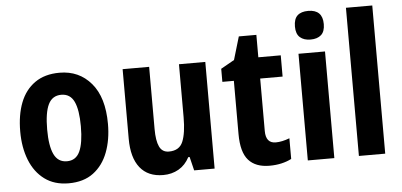

<svg xmlns="http://www.w3.org/2000/svg" viewBox="-52 -866 2053 981"><g transform="rotate(-5 975.0 -375.5)"><path d="M489 -275Q489 -194 464.5 -129.5Q440 -65 390 -27.5Q340 10 263 10Q190 10 140 -27Q90 -64 64.5 -128.5Q39 -193 39 -275Q39 -360 63.5 -423Q88 -486 138.5 -521.5Q189 -557 265 -557Q365 -557 427 -484Q489 -411 489 -275ZM177 -273Q177 -189 197.5 -146Q218 -103 264 -103Q310 -103 330 -146Q350 -189 350 -275Q350 -359 330 -401.5Q310 -444 264 -444Q218 -444 197.5 -402Q177 -360 177 -273Z M1012 -547V0H907L890 -70H883Q862 -30 827 -10Q792 10 748 10Q670 10 629 -41.5Q588 -93 588 -190V-547H724V-228Q724 -168 738.5 -137.5Q753 -107 787 -107Q841 -107 859 -150.5Q877 -194 877 -275V-547Z M1335 -106Q1367 -106 1406 -121V-15Q1383 -3 1354.5 3.5Q1326 10 1293 10Q1222 10 1185.5 -31Q1149 -72 1149 -165V-438H1090V-505L1159 -544L1194 -662H1284V-547H1399V-438H1284V-169Q1284 -106 1335 -106Z M1558 -761Q1632 -761 1632 -687Q1632 -649 1612.5 -631.5Q1593 -614 1558 -614Q1524 -614 1504 -631.5Q1484 -649 1484 -687Q1484 -726 1503 -743.5Q1522 -761 1558 -761ZM1626 -547V0H1490V-547Z M1887 0H1752V-760H1887Z"/></g></svg>

Font: Noto Sans Thai Cond
Style: Bold
Weight: 700
Width: 3
Designer: Monotype Design Team
Foundry: Monotype Imaging Inc.
Version: Version 2.002; ttfautohint (v1.8.4.7-5d5b)